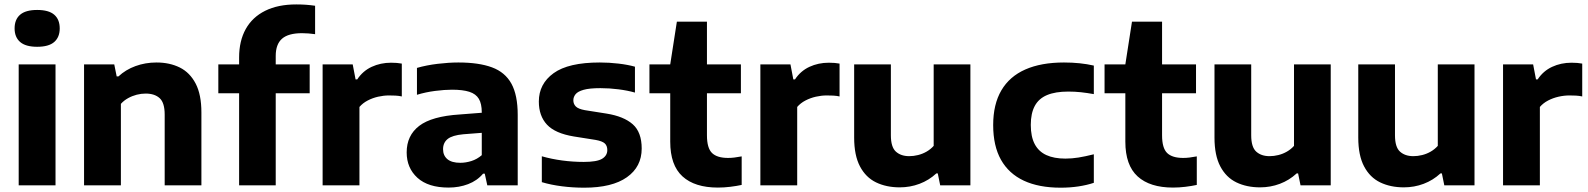

<svg xmlns="http://www.w3.org/2000/svg" viewBox="-20 -838 7179 868"><path d="M64.5 0V-547H231V0ZM148 -626.5Q96 -626.5 71 -648.2Q46 -670 46 -709.5Q46 -750 71 -771.5Q96 -793 148 -793Q200.5 -793 225.2 -771.5Q250 -750 250 -709.5Q250 -670 225.2 -648.2Q200.5 -626.5 148 -626.5Z M360 0V-547H496.5L507.5 -492.5H515.5Q548 -523 592.5 -539.2Q637 -555.5 687.5 -555.5Q747 -555.5 792.8 -532.8Q838.5 -510 864.5 -460.2Q890.5 -410.5 890.5 -329.5V0H724.5V-320Q724.5 -373.5 701.8 -394.2Q679 -415 638.5 -415Q618.5 -415 598 -409.8Q577.5 -404.5 559 -394.2Q540.5 -384 526.5 -368.5V0Z M1061 0V-578Q1061 -653 1091 -706.8Q1121 -760.5 1178.8 -789.2Q1236.5 -818 1319.5 -818Q1343.5 -818 1363.5 -816.5Q1383.5 -815 1404.5 -812V-683.5Q1389 -685.5 1374.8 -686.8Q1360.5 -688 1345.5 -688Q1283.5 -688 1255 -663Q1226.5 -638 1226.5 -585V0ZM967 -416.5V-547H1380V-416.5Z M1438.5 0V-547H1574.5L1587.5 -479H1595Q1620 -517 1660.2 -535.8Q1700.5 -554.5 1748 -554.5Q1761.5 -554.5 1774 -553.5Q1786.5 -552.5 1796.5 -550.5V-402Q1783 -405 1767.8 -405.8Q1752.5 -406.5 1738.5 -406.5Q1714.5 -406.5 1689.2 -400.8Q1664 -395 1642 -383.5Q1620 -372 1605 -354.5V0Z M2008 10Q1916 10 1867.2 -34.2Q1818.5 -78.5 1818.5 -149Q1818.5 -225.5 1875.2 -269Q1932 -312.5 2058.5 -320.5L2187 -330.5L2203.5 -241L2074.5 -231Q2025 -226.5 2004 -209.8Q1983 -193 1983 -163.5Q1983 -135 2002.5 -118.5Q2022 -102 2061 -102Q2085.5 -102 2111 -110Q2136.5 -118 2158 -136.5V-330.5Q2158 -369 2144.8 -391.2Q2131.5 -413.5 2101.8 -423Q2072 -432.5 2023.5 -432.5Q1990 -432.5 1947.2 -427Q1904.5 -421.5 1865 -409.5V-531Q1908.5 -543.5 1958.8 -549.5Q2009 -555.5 2052 -555.5Q2145 -555.5 2204.2 -533.5Q2263.5 -511.5 2292 -459.8Q2320.5 -408 2320.5 -318.5V0H2183L2171.5 -53H2164Q2137 -21 2096.2 -5.5Q2055.5 10 2008 10Z M2621 10.5Q2569.5 10.5 2520.5 4.2Q2471.5 -2 2429.5 -14.5V-131.5Q2473 -119 2521.5 -112.5Q2570 -106 2619 -106Q2678.5 -106 2702 -120.2Q2725.5 -134.5 2725.5 -159.5Q2725.5 -179 2714.2 -189.5Q2703 -200 2672.5 -205.5L2574.5 -221Q2489.5 -235 2452.8 -274.5Q2416 -314 2416 -379Q2416 -459 2482.8 -507.2Q2549.5 -555.5 2691.5 -555.5Q2734 -555.5 2776.2 -550.5Q2818.5 -545.5 2850.5 -536.5V-419.5Q2817 -429 2776.2 -434.2Q2735.5 -439.5 2694.5 -439.5Q2645 -439.5 2618.5 -432Q2592 -424.5 2582 -412Q2572 -399.5 2572 -384.5Q2572 -368 2583 -356.8Q2594 -345.5 2624 -340L2722 -324.5Q2800 -312 2840.5 -276.2Q2881 -240.5 2881 -166.5Q2881 -84 2814.2 -36.8Q2747.5 10.5 2621 10.5Z M3225.5 10Q3121 10 3065.5 -40.5Q3010 -91 3010 -197.5V-547L3040 -740H3176V-226.5Q3176 -168.5 3199 -146.2Q3222 -124 3271.5 -124Q3285.5 -124 3300 -125.8Q3314.5 -127.5 3333 -131V-2Q3310 3 3281.5 6.5Q3253 10 3225.5 10ZM2916 -416.5V-547H3329.5V-416.5Z M3417.5 0V-547H3553.5L3566.5 -479H3574Q3599 -517 3639.2 -535.8Q3679.5 -554.5 3727 -554.5Q3740.5 -554.5 3753 -553.5Q3765.5 -552.5 3775.5 -550.5V-402Q3762 -405 3746.8 -405.8Q3731.5 -406.5 3717.5 -406.5Q3693.5 -406.5 3668.2 -400.8Q3643 -395 3621 -383.5Q3599 -372 3584 -354.5V0Z M4047.5 9Q3987 9 3940.5 -13.5Q3894 -36 3867.8 -85.8Q3841.5 -135.5 3841.5 -216V-547H4007.5V-226.5Q4007.5 -173 4030.2 -152.5Q4053 -132 4090.5 -132Q4110 -132 4130.2 -137Q4150.5 -142 4168.8 -152.5Q4187 -163 4201 -178.5V-547H4367V0H4230.5L4219.5 -54H4213Q4179.5 -23 4137 -7Q4094.5 9 4047.5 9Z M4775 10.5Q4676.5 10.5 4608.5 -21.2Q4540.5 -53 4505.2 -115.8Q4470 -178.5 4470 -272.5Q4470 -366.5 4507 -429.5Q4544 -492.5 4615.5 -524Q4687 -555.5 4790 -555.5Q4827 -555.5 4860.8 -552Q4894.5 -548.5 4925 -541.5V-412.5Q4894.5 -418 4867 -421Q4839.5 -424 4809.5 -424Q4751 -424 4713.5 -408.2Q4676 -392.5 4658 -359Q4640 -325.5 4640 -273.5Q4640 -220 4657.8 -186.5Q4675.5 -153 4710.2 -137Q4745 -121 4796.5 -121Q4826 -121 4855.5 -125.8Q4885 -130.5 4925 -140.5V-11.5Q4893.5 -1 4855.2 4.8Q4817 10.5 4775 10.5Z M5283 10Q5178.5 10 5123 -40.5Q5067.5 -91 5067.5 -197.5V-547L5097.5 -740H5233.5V-226.5Q5233.5 -168.5 5256.5 -146.2Q5279.5 -124 5329 -124Q5343 -124 5357.5 -125.8Q5372 -127.5 5390.5 -131V-2Q5367.5 3 5339 6.5Q5310.5 10 5283 10ZM4973.5 -416.5V-547H5387V-416.5Z M5676.5 9Q5616 9 5569.5 -13.5Q5523 -36 5496.8 -85.8Q5470.5 -135.5 5470.5 -216V-547H5636.5V-226.5Q5636.5 -173 5659.2 -152.5Q5682 -132 5719.5 -132Q5739 -132 5759.2 -137Q5779.5 -142 5797.8 -152.5Q5816 -163 5830 -178.5V-547H5996V0H5859.5L5848.5 -54H5842Q5808.5 -23 5766 -7Q5723.5 9 5676.5 9Z M6326.5 9Q6266 9 6219.5 -13.5Q6173 -36 6146.8 -85.8Q6120.5 -135.5 6120.5 -216V-547H6286.5V-226.5Q6286.5 -173 6309.2 -152.5Q6332 -132 6369.5 -132Q6389 -132 6409.2 -137Q6429.5 -142 6447.8 -152.5Q6466 -163 6480 -178.5V-547H6646V0H6509.5L6498.5 -54H6492Q6458.5 -23 6416 -7Q6373.5 9 6326.5 9Z M6775 0V-547H6911L6924 -479H6931.5Q6956.5 -517 6996.8 -535.8Q7037 -554.5 7084.5 -554.5Q7098 -554.5 7110.5 -553.5Q7123 -552.5 7133 -550.5V-402Q7119.5 -405 7104.2 -405.8Q7089 -406.5 7075 -406.5Q7051 -406.5 7025.8 -400.8Q7000.5 -395 6978.5 -383.5Q6956.5 -372 6941.5 -354.5V0Z"/></svg>

Font: Encode Sans SemiExpanded
Style: Bold
Weight: 700
Width: 6
Designer: Multiple Designers
Foundry: Impallari Type
Version: Version 3.002